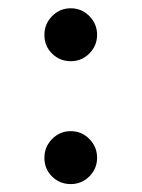

<svg xmlns="http://www.w3.org/2000/svg" viewBox="-20 -454 349 473"><path d="M89.4 -368.2Q89.4 -395 108.4 -414.3Q127.4 -433.6 154.3 -433.6Q181.2 -433.6 200.2 -414.3Q219.2 -395 219.2 -368.2Q219.2 -341.3 200.2 -322.3Q181.2 -303.2 154.3 -303.2Q127.4 -303.2 108.4 -321.8Q89.4 -340.3 89.4 -368.2ZM89.4 -65.4Q89.4 -92.3 108.4 -111.6Q127.4 -130.9 154.3 -130.9Q181.2 -130.9 200.2 -111.6Q219.2 -92.3 219.2 -65.4Q219.2 -38.6 200.2 -19.5Q181.2 -0.5 154.3 -0.5Q127.4 -0.5 108.4 -19Q89.4 -37.6 89.4 -65.4Z"/></svg>

Font: Vazir FD-WOL
Style: Regular-FD-WOL
Weight: 400
Designer: Saber Rastikerdar
Foundry: Saber Rastikerdar
Version: Version 30.1.0